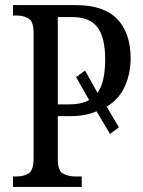

<svg xmlns="http://www.w3.org/2000/svg" viewBox="-20 -734 561 754"><path d="M31 0V-41H45Q74 -41 93 -53.5Q112 -66 112 -113V-605Q112 -649 92.5 -661Q73 -673 46 -673H31V-714H277Q388 -714 440.5 -659Q493 -604 493 -505Q493 -447 471 -396.5Q449 -346 399 -315L447 -234L412 -208L359 -297Q316 -278 258 -278H207V-108Q207 -64 227.5 -52.5Q248 -41 275 -41H301V0ZM250 -324Q300 -324 330 -341L279 -431L314 -457L363 -369Q393 -411 393 -501Q393 -586 363 -626.5Q333 -667 263 -667H207V-324Z"/></svg>

Font: Noto Serif Condensed
Style: Regular
Weight: 400
Width: 3
Designer: Monotype Design Team
Foundry: Monotype Imaging Inc.
Version: Version 2.013; ttfautohint (v1.8.4.7-5d5b)